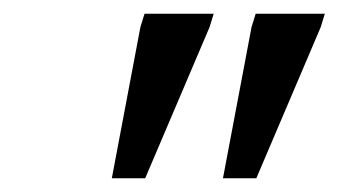

<svg xmlns="http://www.w3.org/2000/svg" viewBox="-20 -718 492 279"><path d="M142.5 -459 184 -678.5 190 -698H290.5L284.5 -678.5L191 -459ZM304 -459 345.5 -678.5 351.5 -698H452L446 -678.5L352.5 -459Z"/></svg>

Font: Newsreader 9pt
Style: Italic
Weight: 400
Italic angle: -17°
Designer: Hugues Gentile
Foundry: Production Type
Version: Version 1.003